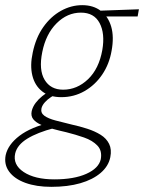

<svg xmlns="http://www.w3.org/2000/svg" viewBox="-74 -436 559 745"><path d="M125 289Q67 289 24.5 273.5Q-18 258 -38.5 230Q-59 202 -52 166Q-43 125 1.5 91Q46 57 127 38L136 61Q71 78 32 102Q-7 126 -15 159Q-25 203 18 231.5Q61 260 137 260Q213 260 261 238.5Q309 217 317 182Q323 149 304 129Q285 109 252 97.5Q219 86 183 77Q156 71 130.5 64Q105 57 85 48Q65 39 55 26.5Q45 14 49 -5Q53 -22 64.5 -37Q76 -52 90 -63Q104 -74 117 -82L146 -72Q136 -67 123.5 -59Q111 -51 100.5 -39.5Q90 -28 87 -16Q83 2 98 13Q113 24 141.5 31.5Q170 39 203 47Q235 54 264.5 63.5Q294 73 316.5 87Q339 101 349.5 122.5Q360 144 354 174Q347 209 316.5 235Q286 261 237.5 275Q189 289 125 289ZM164 -59Q118 -59 89.5 -81.5Q61 -104 51.5 -143Q42 -182 53 -232Q65 -290 94 -331Q123 -372 162.5 -394Q202 -416 245 -416Q288 -416 317 -394Q346 -372 357.5 -332.5Q369 -293 359 -239Q350 -187 322.5 -146.5Q295 -106 254 -82.5Q213 -59 164 -59ZM171 -88Q225 -88 267.5 -128.5Q310 -169 323 -242Q334 -306 312.5 -346.5Q291 -387 240 -387Q187 -387 145.5 -345.5Q104 -304 90 -234Q76 -165 99 -126.5Q122 -88 171 -88ZM460 -372H313L299 -394L465 -400Z"/></svg>

Font: Ysabeau ExtraLight
Style: Italic
Weight: 250
Italic angle: -12°
Version: Version 2.000;gftools[0.9.27.dev2+g8671c4b]